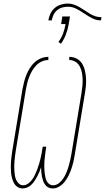

<svg xmlns="http://www.w3.org/2000/svg" viewBox="-20 -1056 593 1084"><path d="M278 8Q264 8 253 2.5Q242 -3 234.5 -13.5Q227 -24 223 -36Q219 -48 216.5 -60.5Q214 -73 213 -86Q212 -99 212 -112Q208 -99 202.5 -86Q197 -73 190.5 -60.5Q184 -48 176 -36Q168 -24 158 -14Q148 -4 134.5 2Q121 8 108 8Q92 8 79 -0.5Q66 -9 59 -22Q52 -35 48 -50Q44 -65 42.5 -80.5Q41 -96 41 -112Q41 -128 42 -144Q43 -160 45.5 -176Q48 -192 50 -208L107 -553Q111 -573 116 -593.5Q121 -614 129 -633.5Q137 -653 148.5 -671.5Q160 -690 176 -704.5Q192 -719 212 -727Q232 -735 253 -735V-717Q234 -717 216 -709Q198 -701 184.5 -687Q171 -673 161.5 -656.5Q152 -640 145 -622Q138 -604 133.5 -586Q129 -568 126 -550L69 -205Q67 -191 65 -177Q63 -163 62 -149Q61 -135 60.5 -121Q60 -107 61 -93Q62 -79 64 -65.5Q66 -52 71.5 -40Q77 -28 87 -19Q97 -10 111 -10Q126 -10 139.5 -20Q153 -30 162.5 -43.5Q172 -57 178.5 -71.5Q185 -86 190.5 -100.5Q196 -115 200.5 -130Q205 -145 208.5 -160Q212 -175 215 -190Q218 -205 220 -221L222 -228H241L240 -221Q238 -208 236.5 -196Q235 -184 233.5 -172Q232 -160 231 -148Q230 -136 230 -124Q230 -112 230.5 -100.5Q231 -89 232.5 -77Q234 -65 236.5 -54Q239 -43 244 -33Q249 -23 258.5 -16.5Q268 -10 280 -10Q298 -10 313 -22Q328 -34 338 -49.5Q348 -65 355 -82Q362 -99 367 -116Q372 -133 376 -150Q380 -167 383 -185L440 -530Q443 -549 445 -569Q447 -589 446.5 -608Q446 -627 442.5 -645.5Q439 -664 430.5 -680.5Q422 -697 406.5 -707Q391 -717 371 -717V-735Q394 -735 413 -725Q432 -715 443 -697.5Q454 -680 459 -659Q464 -638 465.5 -616Q467 -594 465 -571.5Q463 -549 459 -527L402 -182Q399 -162 394.5 -143Q390 -124 383.5 -104.5Q377 -85 368 -66.5Q359 -48 346.5 -31.5Q334 -15 315.5 -3.5Q297 8 278 8ZM272 -941H253Q256 -960 264.5 -978.5Q273 -997 288.5 -1010.5Q304 -1024 324 -1030Q344 -1036 363 -1036Q381 -1036 397.5 -1030Q414 -1024 429 -1015.5Q444 -1007 458 -997.5Q472 -988 486.5 -979Q501 -970 517.5 -964.5Q534 -959 553 -959L550 -941Q525 -941 503.5 -951.5Q482 -962 463 -975L449 -984Q430 -997 409 -1007.5Q388 -1018 363 -1018Q347 -1018 331 -1013.5Q315 -1009 302 -998Q289 -987 282 -971.5Q275 -956 272 -941ZM324 -809 310 -819Q327 -842 336.5 -868Q346 -894 350 -920H325L332 -963H375L368 -920Q363 -891 352.5 -862.5Q342 -834 324 -809Z"/></svg>

Font: Iosevka SS04 Thin
Style: Italic
Weight: 100
Italic angle: -9°
Monospace: yes
Designer: Belleve Invis
Foundry: Belleve Invis
Version: Version 19.0.0; ttfautohint (v1.8.4)